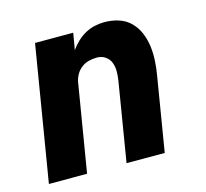

<svg xmlns="http://www.w3.org/2000/svg" viewBox="-83 -621 765 714"><g transform="rotate(-15 300.0 -264.0)"><path d="M21 0 107 -520H254L243 -456Q255 -473 270 -487Q285 -501 302.5 -510.5Q320 -520 339 -524Q358 -528 376 -528Q405 -528 431 -519.5Q457 -511 475.5 -492.5Q494 -474 504.5 -449Q515 -424 518.5 -397Q522 -370 520.5 -341.5Q519 -313 514 -285L467 0H320L370 -304Q373 -322 373 -340Q373 -358 367 -373.5Q361 -389 347 -398.5Q333 -408 315 -408Q299 -408 283 -404Q267 -400 253.5 -389Q240 -378 232.5 -363Q225 -348 223 -332L168 0Z"/></g></svg>

Font: Iosevka Aile Heavy Oblique
Style: Regular
Weight: 900
Italic angle: -9°
Designer: Belleve Invis
Foundry: Belleve Invis
Version: Version 31.1.0; ttfautohint (v1.8.4)